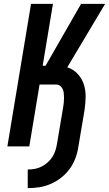

<svg xmlns="http://www.w3.org/2000/svg" viewBox="-20 -755 562 990"><path d="M123 215V119Q140 119 158 116Q176 113 193 104.5Q210 96 224.5 83.5Q239 71 249.5 55Q260 39 265.5 21.5Q271 4 274 -14L306 -204Q308 -215 309 -227Q310 -239 310 -250.5Q310 -262 309 -273.5Q308 -285 303.5 -295Q299 -305 290.5 -312Q282 -319 270 -319H184L131 0H18L140 -735H253L200 -416H215L398 -735H522L327 -408Q358 -398 380 -374.5Q402 -351 412 -320.5Q422 -290 421.5 -256Q421 -222 416 -188L384 2Q380 31 369 60.5Q358 90 339.5 115.5Q321 141 295.5 161Q270 181 241 193.5Q212 206 182 210.5Q152 215 123 215Z"/></svg>

Font: Iosevka SS04
Style: Bold Italic
Weight: 700
Italic angle: -9°
Monospace: yes
Designer: Belleve Invis
Foundry: Belleve Invis
Version: Version 19.0.0; ttfautohint (v1.8.4)